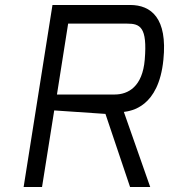

<svg xmlns="http://www.w3.org/2000/svg" viewBox="-20 -752 680 772"><path d="M209 -372 254 -657H491C543 -657 573 -644 562 -512C553 -404 496 -372 441 -372ZM75 0H149L198 -308L404 -294L503 0H584L478 -302C507 -306 618 -320 637 -512C654 -679 588 -732 503 -732H191Z"/></svg>

Font: Exo
Style: Regular Italic
Weight: 400
Designer: Natanael Gama
Version: Version 1.00